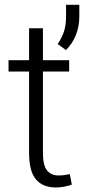

<svg xmlns="http://www.w3.org/2000/svg" viewBox="-20 -783 377 812"><path d="M161.6 -663.6V-528.3H272.5V-480.5H161.6V-136.2Q161.6 -83.5 179 -62.3Q196.3 -41 226.1 -41Q238.8 -41 249 -42.2Q259.3 -43.5 275.4 -46.4L283.7 -2.4Q270.5 2.9 252.4 6.3Q234.4 9.8 215.8 9.8Q161.1 9.8 132.1 -24.2Q103 -58.1 103 -136.2V-480.5H16.1V-528.3H103V-663.6ZM315.4 -712.4Q315.4 -671.4 300.8 -634.5Q286.1 -597.7 258.8 -571.3L224.1 -596.7Q242.7 -625 251 -651.1Q259.3 -677.2 259.3 -711.4V-762.7H315.4Z"/></svg>

Font: Franko
Style: Light
Weight: 300
Designer: Google
Version: Version 1.200310; 2013